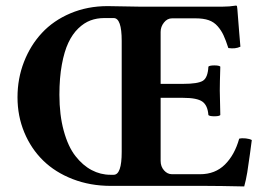

<svg xmlns="http://www.w3.org/2000/svg" viewBox="-20 -669 965 691"><path d="M639.2 -367.2Q691.9 -367.2 710 -378.2Q728 -389.2 730 -429.2Q734.4 -433.6 751.5 -433.6Q768.6 -433.6 772.9 -429.2Q771 -369.6 771 -342.8Q771 -325.2 772.9 -254.9Q768.6 -250.5 751.5 -250.5Q734.4 -250.5 730 -254.9Q727.5 -289.6 708.5 -303.2Q689.5 -316.9 639.2 -316.9H558.1V-89.8Q558.1 -69.8 570.3 -55.9Q582.5 -42 599.1 -42H700.2Q754.4 -42 789.6 -76.9Q824.7 -111.8 840.8 -169.9Q850.6 -172.4 864.5 -170.9Q878.4 -169.4 886.2 -165L879.4 -113.8Q874.5 -76.7 869.9 -48.6Q865.2 -20.5 858.9 2Q769 0 721.2 0H378.9Q304.7 0 241.7 -24.4Q178.7 -48.8 135.3 -91.3Q91.8 -133.8 67.4 -192.6Q43 -251.5 43 -318.8Q43 -386.2 66.2 -446Q89.4 -505.9 130.9 -550.5Q172.4 -595.2 233.6 -621.1Q294.9 -647 367.2 -647L484.9 -645H779.8Q806.2 -645 829.1 -648.9Q833 -648.9 833 -646Q834 -642.6 835.9 -615.2L840.8 -553.2Q843.3 -518.1 845.2 -501Q827.1 -492.2 801.8 -496.1Q792.5 -524.9 784.4 -542.2Q776.4 -559.6 763.2 -574.7Q750 -589.8 731 -596.4Q711.9 -603 684.1 -603H599.1Q582 -603 570.1 -587.9Q558.1 -572.8 558.1 -554.2V-367.2ZM377 -40H389.2Q418 -40 418 -122.1V-522Q418 -604 389.2 -604H355Q328.6 -604 305.7 -595.5Q282.7 -586.9 261.7 -566.7Q240.7 -546.4 226.1 -515.4Q211.4 -484.4 202.6 -436.5Q193.8 -388.7 193.8 -328.1Q193.8 -254.9 209.5 -198Q225.1 -141.1 251.5 -107.4Q277.8 -73.7 309.8 -56.9Q341.8 -40 377 -40Z"/></svg>

Font: Linux Libertine G
Style: Bold
Weight: 700
Designer: Philipp H. Poll
Foundry: Philipp H. Poll
Version: Version 5.0.3